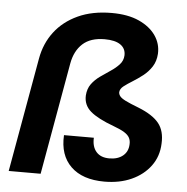

<svg xmlns="http://www.w3.org/2000/svg" viewBox="-52 -778 816 839"><g transform="rotate(5 355.5 -358.5)"><path d="M436 10Q340 10 289 -39.5Q238 -89 243 -177H374Q372 -138 391.5 -115.5Q411 -93 449 -93Q486 -93 508.5 -111.5Q531 -130 532 -162Q533 -178 526.5 -190.5Q520 -203 503 -213.5Q486 -224 456 -235Q385 -261 353 -288.5Q321 -316 323 -358Q325 -388 340 -408.5Q355 -429 377.5 -445Q400 -461 422 -475.5Q444 -490 459.5 -507Q475 -524 476 -547Q477 -577 453.5 -593.5Q430 -610 384 -610Q322 -610 287.5 -578.5Q253 -547 243 -491L156 0H16L105 -501Q117 -568 155.5 -618.5Q194 -669 257 -698Q320 -727 405 -727Q476 -727 524.5 -705Q573 -683 598 -647Q623 -611 621 -567Q619 -534 603.5 -510Q588 -486 565.5 -468.5Q543 -451 521 -437.5Q499 -424 483.5 -412Q468 -400 467 -385Q467 -376 473.5 -367.5Q480 -359 499 -349.5Q518 -340 557 -325Q620 -300 647 -266.5Q674 -233 671 -177Q669 -121 638 -79Q607 -37 555 -13.5Q503 10 436 10Z"/></g></svg>

Font: DM Sans 28pt ExtraBold
Style: Italic
Weight: 800
Italic angle: -10°
Version: Version 4.004;gftools[0.9.30]